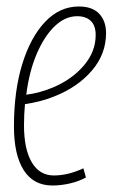

<svg xmlns="http://www.w3.org/2000/svg" viewBox="-20 -562 347 592"><path d="M245 -15Q224 -3 196 3.5Q168 10 142 10Q83 10 53 -37.5Q23 -85 23 -172Q23 -281 48.5 -364Q74 -447 119 -494.5Q164 -542 223 -542Q265 -542 286 -519.5Q307 -497 307 -460Q307 -395 263 -344Q219 -293 148 -265Q126 -256 102.5 -250Q79 -244 57 -241Q54 -209 54 -176Q54 -102 78 -61.5Q102 -21 146 -21Q190 -21 237 -43ZM218 -512Q181 -512 149 -481.5Q117 -451 93.5 -396.5Q70 -342 61 -270Q102 -275 145 -293Q203 -318 239 -360.5Q275 -403 275 -454Q275 -483 260 -497.5Q245 -512 218 -512Z"/></svg>

Font: Georama Condensed ExtraLight
Style: Italic
Weight: 200
Width: 3
Italic angle: -9°
Designer: Jean-Baptiste Levee
Foundry: Production Type
Version: Version 1.000